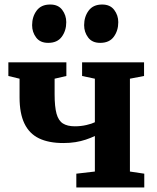

<svg xmlns="http://www.w3.org/2000/svg" viewBox="-20 -829 694 849"><path d="M317.5 0V-61L399.5 -70.5V-227.5Q380 -218.5 359 -211.5Q338 -204.5 313.8 -200.5Q289.5 -196.5 260 -196.5Q195.5 -196.5 152.5 -217.2Q109.5 -238 88 -282.8Q66.5 -327.5 66.5 -398.5V-481L17 -493V-553.5H273.5V-493L221.5 -481V-412Q221.5 -357 230 -326.2Q238.5 -295.5 258.2 -283Q278 -270.5 311 -270.5Q337.5 -270.5 362.2 -276.2Q387 -282 399.5 -288.5V-481L343 -493V-553.5H617V-493L554.5 -481V-70.5L618 -61V0ZM192.5 -639.5Q157.5 -639.5 139.8 -663.2Q122 -687 122 -717.5Q122 -755 142 -782Q162 -809 201.5 -809H202.5Q237.5 -809 255.2 -785.2Q273 -761.5 273 -731Q273 -693.5 253.2 -666.5Q233.5 -639.5 193.5 -639.5ZM422.5 -639.5Q387.5 -639.5 369.8 -663.2Q352 -687 352 -717.5Q352 -755 372 -782Q392 -809 431.5 -809H432Q467 -809 485 -785.2Q503 -761.5 503 -731Q503 -693.5 483.2 -666.5Q463.5 -639.5 423.5 -639.5Z"/></svg>

Font: Merriweather 24pt ExtraBold
Style: Regular
Weight: 800
Version: Version 2.100